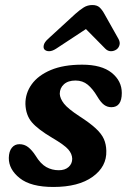

<svg xmlns="http://www.w3.org/2000/svg" viewBox="-20 -731 511 763"><path d="M213.5 -54.5Q238.5 -54.5 252.8 -67.5Q267 -80.5 267 -100Q266.5 -119.5 251.5 -137Q236.5 -154.5 188 -183Q130.5 -217 106.5 -245.2Q82.5 -273.5 81 -317.5Q80.5 -360.5 106 -396Q131.5 -431.5 182 -452.8Q232.5 -474 306.5 -474Q383.5 -474 423.8 -441.8Q464 -409.5 464 -361.5Q464 -305 422.5 -305Q406.5 -305 393.5 -314.5Q380.5 -324 366 -348.5Q348.5 -378 328.5 -394.5Q308.5 -411 280 -411Q250.5 -411 234 -396Q217.5 -381 217.5 -358Q218.5 -339.5 234.2 -319.2Q250 -299 295 -269.5Q337 -242.5 360.2 -221Q383.5 -199.5 392.8 -178.5Q402 -157.5 402.5 -131.5Q404.5 -69 348.2 -28.5Q292 12 192 12Q102.5 12 58.5 -23Q14.5 -58 15 -103.5Q15.5 -129.5 27 -143.8Q38.5 -158 57 -158Q77 -158 92 -146.2Q107 -134.5 121 -113Q141 -80 163.8 -67.2Q186.5 -54.5 213.5 -54.5ZM203 -537.5Q187.5 -527.5 175.2 -527.5Q163 -527.5 156.5 -534.5Q151.5 -540.5 154 -551.8Q156.5 -563 170.5 -576L279 -675.5Q297.5 -692 312.8 -701.5Q328 -711 347 -711Q365.5 -711 375.8 -701.5Q386 -692 395 -675.5L451 -576Q458 -563 454.8 -551.8Q451.5 -540.5 443 -534.5Q433 -527.5 420.8 -527.5Q408.5 -527.5 398.5 -537.5L321.5 -615.5Z"/></svg>

Font: Fraunces 9pt SuperSoft SemiBold
Style: Italic
Weight: 600
Italic angle: -16°
Version: Version 1.000;[0bf87f6ff]